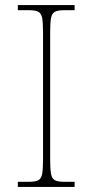

<svg xmlns="http://www.w3.org/2000/svg" viewBox="-20 -734 365 754"><path d="M50 0V-20H93Q118 -20 130 -26Q142 -32 145.5 -51Q149 -70 149 -108V-606Q149 -645 145.5 -663.5Q142 -682 130 -688Q118 -694 93 -694H50V-714H273V-694H233Q208 -694 196 -688Q184 -682 180.5 -663.5Q177 -645 177 -606V-108Q177 -70 180.5 -51Q184 -32 196 -26Q208 -20 233 -20H273V0Z"/></svg>

Font: Noto Serif Ethiopic Thin
Style: Regular
Weight: 250
Version: Version 2.102